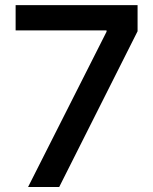

<svg xmlns="http://www.w3.org/2000/svg" viewBox="-20 -748 613 768"><path d="M92.3 0 406.2 -621.1V-626.5H42.5V-727.5H530.3V-623L216.8 0Z"/></svg>

Font: Inter
Style: 540
Weight: 540
Designer: Rasmus Andersson
Foundry: rsms
Version: Version 4.001;git-66647c0bb